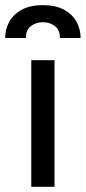

<svg xmlns="http://www.w3.org/2000/svg" viewBox="-60 -723 332 743"><path d="M61 0V-490H151V0ZM106 -703Q156 -703 188.5 -685Q221 -667 236.5 -638Q252 -609 252 -576H172Q172 -607 152.5 -622Q133 -637 106 -637Q79 -637 59.5 -622Q40 -607 40 -576H-40Q-40 -609 -24.5 -638Q-9 -667 23.5 -685Q56 -703 106 -703Z"/></svg>

Font: Cabin VF Beta
Style: Regular
Weight: 400
Designer: Pablo Impallari
Foundry: Pablo Impallari. http://www.impallari.com Igino Marini. http://www.ikern.com
Version: Version 2.200